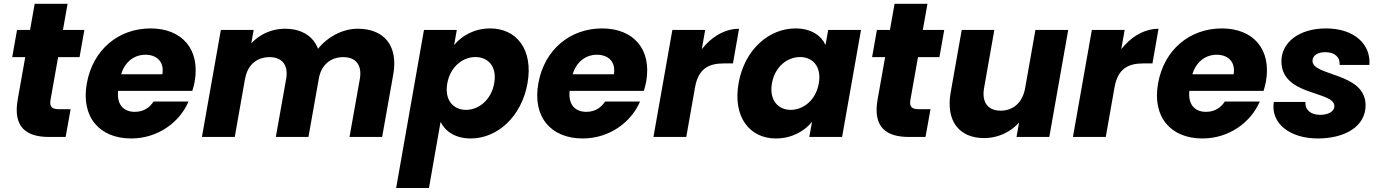

<svg xmlns="http://www.w3.org/2000/svg" viewBox="-20 -714 7205 1001"><path d="M72.2 -194.2C46.9 -48.9 119.4 0 235.4 0H322.2L348.2 -144.7H287.2C249.2 -144.7 237.8 -159 243.2 -192.1L332.4 -694.3H160.9ZM394.8 -416.3 419.8 -557.9H68.8L43.8 -416.3Z M575.4 -240.2H982.6C988 -256.5 992 -273.5 995 -288.9C1024.6 -457.9 928.3 -565.8 765 -565.8C598.8 -565.8 464.1 -455.9 432.6 -279.2C401.1 -102.5 500.1 7.9 663.9 7.9C802.6 7.9 916.4 -75.9 962.8 -184.6H780.6C761.6 -155.3 730.9 -130.9 682.5 -130.9C623.1 -130.9 583.1 -170.6 597.9 -254.7L606 -303.5C620.7 -384.2 673.9 -428.6 738.2 -428.6C795.8 -428.6 837.4 -393.6 826.6 -326.9H591.4Z M1032.8 0H1203.9L1302.5 -557.9H1131.4ZM1418 0H1588.1L1646.1 -326.1C1672.6 -475.8 1596.5 -564.2 1466.4 -564.2C1373.8 -564.2 1296.9 -513.2 1261.5 -447.3L1257.9 -303.2C1270.1 -376.2 1319.8 -416.1 1385.3 -416.1C1449.8 -416.1 1484.2 -376.2 1472 -303.2ZM1802.2 0H1972.3L2030.3 -326.1C2056.8 -475.8 1982.8 -564.2 1844.8 -564.2C1749.4 -564.2 1660.1 -503.1 1617.5 -429.4L1642 -303.2C1654.3 -376.2 1704 -416.1 1769.5 -416.1C1834 -416.1 1868.4 -376.2 1856.2 -303.2Z M2347.5 -479 2361.5 -557.9H2190.4L2045.3 266.2H2216.4L2276.9 -78.4C2300.1 -31.2 2351.8 7.9 2434.4 7.9C2571.4 7.9 2699.1 -103.8 2730.2 -280.1C2761.2 -456.5 2672.5 -565.8 2535.4 -565.8C2453.3 -565.8 2386.8 -527.6 2347.5 -479ZM2556.6 -280.1C2540.8 -191.2 2474.3 -141.2 2409.5 -141.2C2345.1 -141.2 2296.2 -190.3 2311.9 -279.2C2327.6 -367.6 2394.2 -416.6 2458.5 -416.6C2523.4 -416.6 2572.3 -369 2556.6 -280.1Z M2929.4 -240.2H3336.6C3342 -256.5 3346 -273.5 3349 -288.9C3378.6 -457.9 3282.3 -565.8 3119 -565.8C2952.8 -565.8 2818.1 -455.9 2786.6 -279.2C2755.1 -102.5 2854.1 7.9 3017.9 7.9C3156.6 7.9 3270.4 -75.9 3316.8 -184.6H3134.6C3115.6 -155.3 3084.9 -130.9 3036.5 -130.9C2977.1 -130.9 2937.1 -170.6 2951.9 -254.7L2960 -303.5C2974.7 -384.2 3027.9 -428.6 3092.2 -428.6C3149.8 -428.6 3191.4 -393.6 3180.6 -326.9H2945.4Z M3603.6 -258.8C3620.9 -354.7 3672.6 -383.4 3754.5 -383.4H3801.4L3833 -564.2C3701.1 -564.2 3589.8 -433.2 3564.3 -290.5ZM3386.8 0H3557.9L3656.5 -557.9H3485.4Z M3830.6 -280.1C3799.5 -103.8 3888.7 7.9 4024.9 7.9C4107.9 7.9 4174.5 -30.2 4213.8 -79.4L4199.3 0H4370.3L4468.9 -557.9H4297.9L4283.9 -479.5C4262.1 -527.6 4210.4 -565.8 4126.9 -565.8C3989.8 -565.8 3861.7 -456.5 3830.6 -280.1ZM4248.8 -279.2C4233.1 -190.3 4167.1 -141.2 4102.2 -141.2C4037.8 -141.2 3988.9 -191.2 4004.7 -280.1C4020.4 -369 4086.9 -416.6 4151.3 -416.6C4216.2 -416.6 4264.6 -367.6 4248.8 -279.2Z M4555.2 -194.2C4529.9 -48.9 4602.4 0 4718.4 0H4805.2L4831.2 -144.7H4770.2C4732.2 -144.7 4720.8 -159 4726.2 -192.1L4815.4 -694.3H4643.9ZM4877.8 -416.3 4902.8 -557.9H4551.8L4526.8 -416.3Z M5549.2 -557.9H5378.2L5279.6 0H5450.6ZM5164 -557.9H4994L4936.4 -232.3C4910 -82.5 4981.3 5.9 5110.8 5.9C5205.2 5.9 5285.1 -47.8 5321.2 -116.3L5324.7 -255.1C5311.4 -178.9 5262.2 -137 5196.7 -137C5132.2 -137 5097.2 -178.9 5110.5 -255.1Z M5790.6 -258.8C5807.9 -354.7 5859.6 -383.4 5941.5 -383.4H5988.4L6020 -564.2C5888.1 -564.2 5776.8 -433.2 5751.3 -290.5ZM5573.8 0H5744.9L5843.5 -557.9H5672.4Z M6160.4 -240.2H6567.6C6573 -256.5 6577 -273.5 6580 -288.9C6609.6 -457.9 6513.3 -565.8 6350 -565.8C6183.8 -565.8 6049.1 -455.9 6017.6 -279.2C5986.1 -102.5 6085.1 7.9 6248.9 7.9C6387.6 7.9 6501.4 -75.9 6547.8 -184.6H6365.6C6346.6 -155.3 6315.9 -130.9 6267.5 -130.9C6208.1 -130.9 6168.1 -170.6 6182.9 -254.7L6191 -303.5C6205.7 -384.2 6258.9 -428.6 6323.2 -428.6C6380.8 -428.6 6422.4 -393.6 6411.6 -326.9H6176.4Z M6849.9 7.9C6993.1 7.9 7099.5 -55.2 7099.5 -165.2C7099.5 -337.3 6822.7 -315.4 6822.7 -396.7C6822.7 -425 6850.6 -442 6889.1 -442C6939.3 -442 6966.8 -416 6964.4 -375.6H7119.4C7127.7 -484.2 7039.6 -565.8 6892.9 -565.8C6753.4 -565.8 6660.7 -493.4 6660.7 -394.3C6660.7 -212.1 6936.8 -241.2 6936.8 -161.2C6936.8 -131.1 6903.2 -115.3 6862.7 -115.3C6813.2 -115.3 6783 -141.2 6785.9 -182.7H6621C6603.4 -69.8 6705.8 7.9 6849.9 7.9Z"/></svg>

Font: Poppins Devanagari Thin
Style: Italic
Weight: 100
Italic angle: -10°
Designer: Ninad Kale (Devanagari), Jonny Pinhorn (Latin)
Foundry: Indian Type Foundry
Version: 4.005